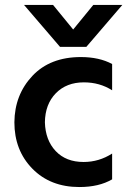

<svg xmlns="http://www.w3.org/2000/svg" viewBox="-20 -745 513 774"><path d="M432 -22Q379 9 300 9Q183 9 110.5 -65Q38 -139 38 -252Q39 -363 110.5 -439Q182 -515 306 -515Q380 -515 432 -487V-381Q382 -413 318 -413Q248 -413 205 -369Q162 -325 161 -252Q163 -180 204.5 -136Q246 -92 317 -92Q379 -92 432 -126ZM328 -556H222L77 -725H194L275 -626L356 -725H473Z"/></svg>

Font: Hind Siliguri SemiBold
Style: Regular
Weight: 600
Designer: Jyotish Sonowal
Foundry: Indian Type Foundry
Version: Version 1.001;PS 1.0;hotconv 1.0.86;makeotf.lib2.5.63406; tt